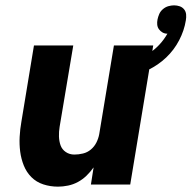

<svg xmlns="http://www.w3.org/2000/svg" viewBox="-20 -690 716 718"><path d="M197 8Q168 8 142 -0.5Q116 -9 97.5 -27.5Q79 -46 69 -71Q59 -96 55.5 -123Q52 -150 53.5 -178.5Q55 -207 60 -235L107 -520H254L203 -216Q200 -198 200.5 -180Q201 -162 206.5 -146.5Q212 -131 226 -121.5Q240 -112 258 -112Q274 -112 290.5 -116Q307 -120 320 -131Q333 -142 340.5 -157Q348 -172 351 -188L406 -520H553L467 0H320L330 -64Q318 -47 303.5 -33Q289 -19 271.5 -9.5Q254 0 234.5 4Q215 8 197 8ZM460 -400 443 -452Q467 -458 490.5 -467Q514 -476 535.5 -489.5Q557 -503 575 -522Q593 -541 606 -564Q596 -564 588 -568.5Q580 -573 574.5 -580.5Q569 -588 568 -597.5Q567 -607 569 -617Q571 -627 575.5 -637.5Q580 -648 589.5 -656Q599 -664 610 -667Q621 -670 631 -670Q642 -670 652 -666.5Q662 -663 668.5 -655Q675 -647 676 -636Q677 -625 675 -614Q669 -576 650 -539.5Q631 -503 601.5 -475Q572 -447 535 -429Q498 -411 460 -400Z"/></svg>

Font: Iosevka Aile Heavy
Style: Italic
Weight: 900
Italic angle: -9°
Designer: Belleve Invis
Foundry: Belleve Invis
Version: Version 31.1.0; ttfautohint (v1.8.4)